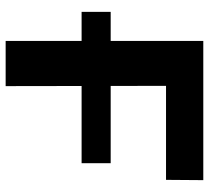

<svg xmlns="http://www.w3.org/2000/svg" viewBox="-50 -690 740 680"><g transform="rotate(90 320.0 -350.0)"><path d="M22 -269V-372H558V-269ZM125 0V-700H618L617 -568H248L284 -605L285 0Z"/></g></svg>

Font: MOST Montserrat
Style: Bold
Weight: 700
Designer: Julieta Ulanovsky
Foundry: Julieta Ulanovsky
Version: Version 8.000;March 11, 2024;FontCreator 15.0.0.2926 64-bit